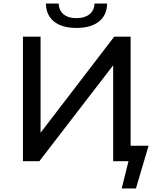

<svg xmlns="http://www.w3.org/2000/svg" viewBox="-20 -906 880 1079"><path d="M664 153 702 0H616V-539L201 0H109V-700H208V-160L622 -700H714V-87H815L744 153ZM410 -749Q328 -749 283.5 -785Q239 -821 238 -886H310Q311 -847 337.5 -825.5Q364 -804 410 -804Q455 -804 482.5 -825.5Q510 -847 511 -886H582Q581 -821 536 -785Q491 -749 410 -749Z"/></svg>

Font: Montserrat Medium
Style: Regular
Weight: 500
Designer: Julieta Ulanovsky
Foundry: Julieta Ulanovsky
Version: Version 9.000; ttfautohint (v1.8.4.7-5d5b)